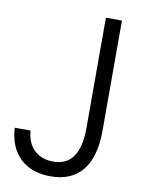

<svg xmlns="http://www.w3.org/2000/svg" viewBox="-85 -798 652 872"><g transform="rotate(10 241.0 -362.5)"><path d="M11 -175Q16 -86 68 -36Q120 14 209 14Q306 14 356 -48.5Q406 -111 406 -231V-739H332V-231Q332 -143 301.5 -98.5Q271 -54 210 -54Q155 -54 121.5 -86Q88 -118 84 -175Z"/></g></svg>

Font: Involve
Style: Regular
Weight: 400
Designer: Stefan Peev
Foundry: Context Ltd.
Version: Version 1.001